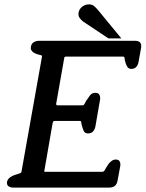

<svg xmlns="http://www.w3.org/2000/svg" viewBox="-20 -855 664 875"><path d="M474 -680 360 -756Q349 -764 342.5 -774Q336 -784 338 -797Q341 -814 354.5 -824.5Q368 -835 385 -835Q398 -835 406 -829.5Q414 -824 426 -810L533 -680ZM477 0H41Q28 0 19 -6Q10 -12 12 -27Q14 -35 19.5 -41Q25 -47 31 -50Q37 -54 43 -56Q49 -58 55 -60Q63 -63 70 -65Q77 -67 78 -73L171 -595Q173 -602 166.5 -603.5Q160 -605 153 -607Q139 -611 131 -617Q126 -621 122.5 -627Q119 -633 121 -642Q123 -656 133.5 -662.5Q144 -669 157 -669H596Q628 -669 623 -637L611 -571Q609 -559 601 -550Q593 -541 578 -541Q566 -541 559.5 -551.5Q553 -562 550 -577Q548 -584 547.5 -590.5Q547 -597 541 -597H280Q274 -597 273 -592L236 -382Q235 -375 243 -375H356Q362 -375 365 -381.5Q368 -388 373 -396Q380 -407 389.5 -419.5Q399 -432 414 -432Q429 -432 433.5 -422Q438 -412 436 -401L415 -280Q413 -267 405 -257Q397 -247 381 -247Q366 -247 361 -259.5Q356 -272 353 -283Q351 -290 350.5 -297Q350 -304 344 -304H231Q226 -304 224 -302.5Q222 -301 220 -295L182 -76Q181 -72 186 -72H446Q453 -72 456.5 -78.5Q460 -85 465 -93Q469 -98 472 -103.5Q475 -109 480 -114Q485 -119 491.5 -123.5Q498 -128 507 -128Q521 -128 525.5 -119Q530 -110 528 -98L516 -33Q511 0 477 0Z"/></svg>

Font: Jura
Style: Bold Italic
Weight: 700
Designer: Ed Merritt
Foundry: Ten by Twenty
Version: Version 1.007